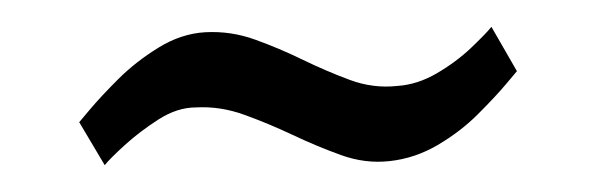

<svg xmlns="http://www.w3.org/2000/svg" viewBox="-20 -579 445 143"><path d="M39 -488Q39 -488 47 -497.5Q55 -507 68 -520Q81 -533 98 -543.5Q115 -554 133 -555Q152 -556 170 -549.5Q188 -543 205.5 -534.5Q223 -526 240.5 -519.5Q258 -513 276 -515Q291 -516 305.5 -524.5Q320 -533 331 -543.5Q342 -554 346 -559L365 -526Q365 -526 357 -516.5Q349 -507 336 -494Q323 -481 306 -471Q289 -461 270 -459Q252 -457 234 -463.5Q216 -470 198 -478.5Q180 -487 162 -493.5Q144 -500 126 -499Q112 -499 98 -490Q84 -481 73 -471Q62 -461 58 -456Z"/></svg>

Font: Genos SemiBold
Style: Italic
Weight: 600
Italic angle: -8°
Version: Version 1.010